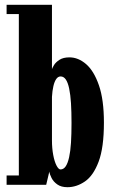

<svg xmlns="http://www.w3.org/2000/svg" viewBox="-20 -770 486 800"><path d="M261 10Q235 10 218.8 -1.5Q202.5 -13 194.8 -28.5Q187 -44 185.5 -55L172.5 0H7.5V-39H58.5V-711.5H7.5V-750H196.5V-482Q198 -487 205 -498.8Q212 -510.5 227.8 -520.8Q243.5 -531 269.5 -531Q306 -531 338.8 -502.8Q371.5 -474.5 392.2 -414.5Q413 -354.5 413 -259Q413 -155 391 -96.5Q369 -38 334 -14Q299 10 261 10ZM232 -64Q245 -64 253.8 -77Q262.5 -90 268 -114.8Q273.5 -139.5 275.8 -175.5Q278 -211.5 278 -257.5Q278 -304 275.8 -340Q273.5 -376 268.2 -401Q263 -426 254.2 -438.8Q245.5 -451.5 232.5 -451.5Q222 -451.5 214.5 -441Q207 -430.5 202.5 -411.2Q198 -392 196.5 -366.5V-185Q196.5 -152 201.8 -124.2Q207 -96.5 215.5 -80.2Q224 -64 232 -64Z"/></svg>

Font: Imbue Thin 10pt ExtraBold
Style: Regular
Weight: 800
Version: Version 1.102